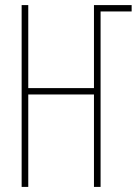

<svg xmlns="http://www.w3.org/2000/svg" viewBox="-20 -734 540 754"><path d="M91 0V-363H349V0H375V-689H497V-714H349V-388H91V-714H65V0Z"/></svg>

Font: Noto Sans Mono UI Condensed Thin
Style: Regular
Weight: 250
Width: 3
Designer: Monotype Design team
Foundry: Monotype Imaging Inc.
Version: 1.000